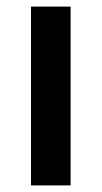

<svg xmlns="http://www.w3.org/2000/svg" viewBox="-20 -562 308 582"><path d="M194 0H74V-542H194Z"/></svg>

Font: Noto Sans Gujarati SemiCondensed SemiBold
Style: Regular
Weight: 600
Width: 4
Designer: Jelle Bosma - Monotype Design Team, Universal Thirst
Foundry: Monotype Imaging Inc.
Version: Version 2.106; ttfautohint (v1.8.4.7-5d5b)